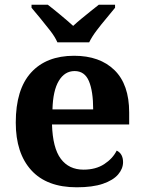

<svg xmlns="http://www.w3.org/2000/svg" viewBox="-20 -786 611 816"><path d="M306 10Q179 10 113 -62.5Q47 -135 47 -265Q47 -406 112 -477.5Q177 -549 295 -549Q404 -549 466.5 -488Q529 -427 529 -308V-257H201Q204 -157 238.5 -111Q273 -65 335 -65Q387 -65 423 -88.5Q459 -112 476 -146Q490 -139 496.5 -126.5Q503 -114 503 -97Q503 -69 482 -44.5Q461 -20 417.5 -5Q374 10 306 10ZM376 -321Q376 -398 358 -441Q340 -484 297 -484Q255 -484 230 -442.5Q205 -401 203 -321ZM224 -606Q214 -629 193.5 -655.5Q173 -682 151.5 -708Q130 -734 114 -753V-766H183Q204 -750 236.5 -723Q269 -696 291 -676Q306 -690 326 -706.5Q346 -723 366 -739Q386 -755 400 -766H469V-753Q454 -734 432 -708Q410 -682 390 -655.5Q370 -629 359 -606Z"/></svg>

Font: Noto Serif Test
Style: Regular
Weight: 400
Version: Version 1.000